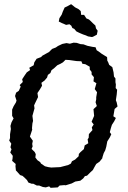

<svg xmlns="http://www.w3.org/2000/svg" viewBox="-20 -883 610 918"><path d="M222 15 215 8 199 13 185 11 167 4H156L138 -5L133 -4L116 -10L109 -22L100 -31L88 -42L76 -46L61 -63L56 -68L54 -88L55 -99L38 -114L40 -125L41 -138L29 -154L35 -169L30 -179L34 -196L24 -211L28 -223V-241L32 -266L30 -281L35 -298L45 -317L38 -329V-359L45 -375L56 -393L59 -402L52 -424L57 -440L70 -449L79 -469L74 -476L89 -491L86 -504L97 -521L108 -537L124 -548L120 -559L141 -571L144 -585L155 -602L176 -610L183 -617L201 -627L214 -634L229 -649L247 -656L257 -663L278 -673L298 -677L314 -674L332 -679L347 -678L365 -672L379 -671L398 -664L422 -659L437 -657L442 -643L457 -633L466 -626L492 -610L493 -593L497 -586L502 -573L517 -562L523 -537L525 -517L532 -508V-490L534 -479L533 -462L540 -454L538 -431L534 -404L538 -393L542 -374L528 -362L522 -327L534 -319L526 -303L515 -286L510 -270L505 -251L512 -241L505 -226L493 -207L488 -181L483 -164L476 -151L470 -132L469 -126L456 -110L440 -99L432 -85L424 -70L412 -59L396 -43L386 -41L378 -30L364 -19L340 -15L323 -6L310 -2L294 3L288 2L265 4L256 13ZM225 -82 268 -84 306 -94 319 -101 324 -112 339 -120 356 -136 357 -147 365 -156 381 -170 385 -188 402 -198 399 -217 404 -224 405 -242 422 -261 419 -274 428 -288 418 -301 430 -329 427 -361 443 -376 437 -394 440 -408V-418L444 -442L433 -457L441 -485L427 -494L429 -514L418 -527V-539L409 -551V-564L388 -576L374 -578L369 -590L346 -591L311 -596L293 -597L281 -585L269 -578L254 -571L240 -558L226 -547L221 -534L209 -525L205 -512L193 -498L178 -487L181 -473L171 -456L159 -438L162 -419L147 -388L143 -379L145 -365L135 -329L138 -305L135 -293L133 -270L134 -263L123 -230L137 -210L134 -195L136 -183L131 -171L146 -156L151 -146L149 -130L159 -117L172 -108L176 -101L195 -88L211 -84ZM419 -706 401 -709 390 -714 378 -718 366 -723 357 -727 345 -733 335 -745 326 -749 321 -760 312 -767 296 -764 285 -769 275 -773 261 -780 264 -796 275 -813 280 -827 289 -847 302 -853 320 -863 328 -857 339 -848 356 -839 366 -830 368 -812H382L393 -795L405 -790L414 -782L424 -772L436 -761L439 -747L447 -736L443 -717L424 -707Z"/></svg>

Font: Winky Rough
Style: Italic
Weight: 400
Italic angle: -8.97852°
Designer: Simon Atzbach
Foundry: typofactur
Version: Version 1.206